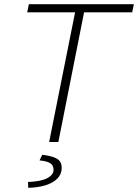

<svg xmlns="http://www.w3.org/2000/svg" viewBox="-20 -679 660 918"><path d="M215 0 339 -620H110L118 -659H620L612 -620H382L259 0ZM115 219 114 191Q175 189 205.5 173Q236 157 236 133Q236 111 219.5 101Q203 91 169 88L182 61Q220 66 240 74Q260 82 267.5 94Q275 106 275 124Q275 153 255 174Q235 195 198.5 206.5Q162 218 115 219Z"/></svg>

Font: Source Code Pro ExtraLight Light
Style: Italic
Weight: 300
Italic angle: -11°
Monospace: yes
Version: Version 1.016;hotconv 1.0.116;makeotfexe 2.5.65601